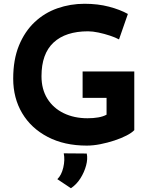

<svg xmlns="http://www.w3.org/2000/svg" viewBox="-20 -764 802 1018"><path d="M692 -74Q679 -60 651 -45.5Q623 -31 586.5 -19Q550 -7 512 0.5Q474 8 440 8Q321 8 233 -38Q145 -84 97.5 -164Q50 -244 50 -347Q50 -448 80.5 -522.5Q111 -597 163.5 -646.5Q216 -696 284.5 -720Q353 -744 428 -744Q499 -744 558 -728.5Q617 -713 658 -690L611 -555Q593 -565 563 -575Q533 -585 502 -591.5Q471 -598 447 -598Q328 -598 264 -538.5Q200 -479 200 -360Q200 -291 231 -241Q262 -191 317.5 -164Q373 -137 444 -137Q475 -137 501 -141.5Q527 -146 545 -156V-245H418V-385H692ZM356 234 284 186Q306 165 315.5 124.5Q325 84 318 49L440 50Q446 78 436.5 113.5Q427 149 406.5 181.5Q386 214 356 234Z"/></svg>

Font: Reem Kufi
Style: Bold
Weight: 700
Designer: Khaled Hosny
Version: Version 1.001